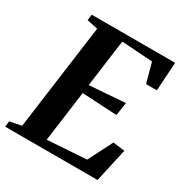

<svg xmlns="http://www.w3.org/2000/svg" viewBox="-182 -880 979 1017"><g transform="rotate(30 307.0 -371.5)"><path d="M-11.5 0 -7 -35 64 -49 151 -693 84.5 -707 89 -743H599L588 -568.5H522L489.5 -688L300.5 -700.5L261.5 -412L480 -428L468 -348L255 -359.5L213.5 -50L452 -66L527 -214L599 -205L553.5 0Z"/></g></svg>

Font: Merriweather 72pt
Style: Bold Italic
Weight: 700
Italic angle: -7.8°
Version: Version 2.101